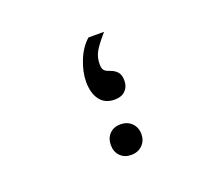

<svg xmlns="http://www.w3.org/2000/svg" viewBox="-81 -541 762 661"><g transform="rotate(-20 300.0 -211.0)"><path d="M237 -285Q237 -321.5 253.5 -362.2Q270 -403 297 -426H354Q323.5 -391 312.5 -371Q301.5 -351 301.5 -326Q301.5 -311 306.8 -304.2Q312 -297.5 326 -293Q343 -287.5 352.8 -276.5Q362.5 -265.5 362.5 -245Q362.5 -222 348.5 -208Q334.5 -194 309.5 -194Q274 -194 255.5 -218.5Q237 -243 237 -285ZM242.5 -51.5Q242.5 -76.5 257.8 -92Q273 -107.5 297.5 -107.5Q322.5 -107.5 338.5 -91.8Q354.5 -76 354.5 -51.5Q354.5 -27 338.5 -11.2Q322.5 4.5 297.5 4.5Q273 4.5 257.8 -11Q242.5 -26.5 242.5 -51.5Z"/></g></svg>

Font: JuliaMono Medium
Style: Italic
Weight: 500
Italic angle: -9°
Monospace: yes
Designer: cormullion
Foundry: corm
Version: Version 0.054; ttfautohint (v1.8.4)